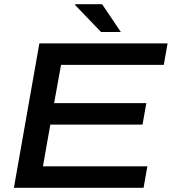

<svg xmlns="http://www.w3.org/2000/svg" viewBox="-20 -892 816 912"><path d="M46 0 167 -686H776L758 -584H270L237 -402H675L657 -300H219L184 -102H680L662 0ZM460 -740 336 -869 338 -872H465L554 -740Z"/></svg>

Font: Archivo SemiExpanded Medium
Style: Italic
Weight: 500
Width: 6
Italic angle: -10°
Designer: Hector Gatti
Foundry: Omnibus-Type
Version: Version 2.001